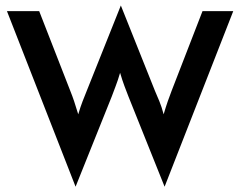

<svg xmlns="http://www.w3.org/2000/svg" viewBox="-20 -666 884 707"><path d="M258.3 21.5 5.6 -625H124.3L238.9 -331.2Q246.5 -312.5 253.1 -292.7Q259.7 -272.9 268.1 -245.1Q276.4 -272.9 284 -292.7Q291.7 -312.5 299.3 -331.2L425 -645.8L550.7 -331.2Q558.3 -313.2 566.7 -293.4Q575 -273.6 582.6 -245.1Q591 -273.6 597.9 -293.4Q604.9 -313.2 611.8 -331.2L725.7 -625H838.9L586.1 21.5L452.8 -311.1Q445.8 -329.2 438.2 -349.3Q430.6 -369.4 422.2 -397.9Q413.9 -369.4 406.2 -349.7Q398.6 -329.9 391.7 -311.1Z"/></svg>

Font: Afacad SemiBold
Style: Regular
Weight: 600
Designer: Kristian Moeller
Foundry: Dicotype
Version: Version 1.000